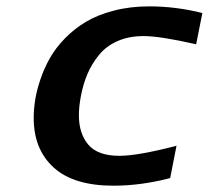

<svg xmlns="http://www.w3.org/2000/svg" viewBox="-20 -568 659 606"><path d="M86.4 -195.3Q86.4 -223.1 91.1 -252.9Q95.7 -282.7 107.7 -317.9Q119.6 -353 137.7 -385Q155.8 -417 185.1 -447Q214.4 -477.1 251 -499Q287.6 -521 339.1 -534.4Q390.6 -547.9 450.7 -547.9Q535.2 -547.9 618.7 -526.9L599.1 -428.2Q485.8 -454.1 433.1 -454.1Q386.7 -454.1 350.8 -438.2Q314.9 -422.4 292.2 -394.3Q269.5 -366.2 256.1 -334.7Q242.7 -303.2 235.4 -265.1Q229 -231.9 229 -204.1Q229 -146.5 258.8 -111.3Q288.6 -76.2 356.9 -76.2Q415 -76.2 537.1 -107.9L517.1 -5.9Q424.8 18.1 338.4 18.1Q212.4 18.1 149.4 -39.3Q86.4 -96.7 86.4 -195.3Z"/></svg>

Font: Aurulent Sans
Style: BoldItalic
Weight: 700
Italic angle: -11°
Version: Version 2007.05.04